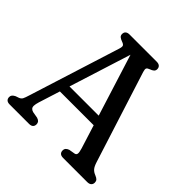

<svg xmlns="http://www.w3.org/2000/svg" viewBox="-183 -850 1001 1001"><g transform="rotate(45 317.5 -350.0)"><path d="M147.6 -287.2H435.1L438.4 -233.3H145.2ZM203.3 -25.9Q203.3 -13.7 196.1 -6.9Q188.9 0 173.5 0H30.8Q15.9 0 8.6 -6.9Q1.3 -13.7 1.3 -25.9Q1.3 -35.2 6.6 -41.3Q11.9 -47.3 22.3 -52.6L40 -58.7Q52.4 -63.4 57.5 -72.8Q62.5 -82.1 69.9 -106.6L228.5 -609.1Q234.4 -627.5 231.1 -634.3Q227.8 -641.2 213.5 -646.2Q199.6 -651.1 192.4 -657.2Q185.3 -663.4 185.3 -674.1Q185.3 -686.8 193 -693.4Q200.8 -700 215.1 -700H414.9Q429.7 -700 437.4 -693.1Q445 -686.2 445 -674.1Q445 -663.7 438 -657.4Q431 -651.1 417.1 -646.2Q404.6 -641.8 401.3 -635.4Q398 -629 403.3 -612.1L563.5 -109.2Q571.7 -83.1 581.5 -72.2Q591.2 -61.2 608.2 -54.6Q622 -49 627.5 -42.6Q633 -36.1 633 -25.9Q633 -14.3 625.5 -7.2Q617.9 0 602.9 0H425.1Q410 0 402.6 -6.9Q395.3 -13.7 395.3 -25.9Q395.3 -36.2 401.2 -42.7Q407.2 -49.1 418 -52.8L451.9 -58.6Q461.7 -60.8 463.3 -70.4Q465 -79.9 457.9 -103.4L286.1 -650.7L300.3 -652.2L130.5 -115Q124.9 -96.4 124.5 -85.2Q124.1 -73.9 129.5 -67.8Q134.8 -61.6 145.5 -58.6L180.9 -52.4Q192.8 -48.5 198.1 -42.1Q203.3 -35.6 203.3 -25.9Z"/></g></svg>

Font: Fraunces 144pt S100 Black
Style: Regular
Weight: 900
Version: Version 1.000